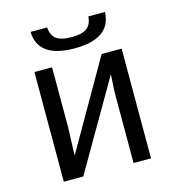

<svg xmlns="http://www.w3.org/2000/svg" viewBox="-107 -803 813 893"><g transform="rotate(-15 300.0 -356.5)"><path d="M175.3 -528.3V-239.3L170.4 -104L414.1 -528.3H510.3V0H426.3V-322.3Q426.3 -354 429.7 -402.8L431.2 -426.3L184.1 0H90.3V-528.3ZM300.3 -585.9Q125.5 -585.9 121.1 -712.9H201.2Q203.6 -675.3 226.1 -657.7Q248.5 -640.1 300.3 -640.1Q351.6 -640.1 374.3 -657.7Q397 -675.3 399.4 -712.9H479.5Q475.1 -585.9 300.3 -585.9Z"/></g></svg>

Font: Cousine
Style: Regular
Weight: 400
Monospace: yes
Designer: Steve Matteson
Foundry: Ascender Corporation
Version: Version 1.20